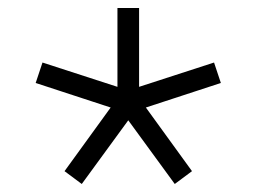

<svg xmlns="http://www.w3.org/2000/svg" viewBox="-20 -540 640 479"><path d="M273 -286H327V-520H273ZM292 -312 308 -260 531 -333 514 -384ZM322 -302 278 -270 416 -81 459 -113ZM322 -270 278 -302 141 -113 184 -81ZM292 -260 308 -312 86 -384 69 -333Z"/></svg>

Font: CommitMonoV142 ExtLt
Style: Regular
Weight: 200
Monospace: yes
Designer: Eigil Nikolajsen
Foundry: Eigil Nikolajsen
Version: Version 1.142